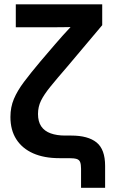

<svg xmlns="http://www.w3.org/2000/svg" viewBox="-20 -748 540 908"><path d="M363.3 140.1V50.3Q363.3 29.3 358.9 18.3Q354.5 7.3 342.3 3.7Q330.1 0 306.6 0H260.7Q188.5 0 136.7 -22.9Q85 -45.9 57.1 -89.4Q29.3 -132.8 29.3 -194.8Q29.3 -241.2 45.7 -280Q62 -318.8 93.8 -361.1Q125.5 -403.3 172.4 -459L239.7 -537.6Q255.9 -556.6 275.6 -578.6Q295.4 -600.6 316.7 -623.3Q337.9 -646 358.4 -667.5L360.4 -621.1Q339.8 -620.6 319.1 -620.1Q298.3 -619.6 277.6 -619.4Q256.8 -619.1 235.8 -619.1Q214.8 -619.1 194.3 -619.1H54.7V-727.5H463.4V-628.9L296.9 -431.2Q248.5 -375.5 218.3 -338.1Q188 -300.8 173.8 -271.7Q159.7 -242.7 159.7 -209Q159.7 -172.9 175 -150.4Q190.4 -127.9 219.5 -117.4Q248.5 -106.9 288.1 -106.9H316.9Q396.5 -106.9 436.8 -74.2Q477.1 -41.5 477.1 36.6V140.1Z"/></svg>

Font: Inter Cardless Display
Style: Bold
Weight: 700
Designer: Rasmus Andersson
Foundry: rsms
Version: Version 4.001;git-9221beed3